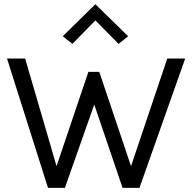

<svg xmlns="http://www.w3.org/2000/svg" viewBox="-20 -912 934 932"><path d="M657 0H575L437.5 -404.5L295 0H213L14 -628H102L254.5 -105.5L409 -563H462L616 -105.5L792 -628H879ZM555.5 -699 443 -813 331.5 -699 284.5 -736 443 -891.5 602 -736Z"/></svg>

Font: Betina Sans
Style: Regular
Weight: 400
Designer: Jonathan Pinhorn (font) & Cristiano Sobral (main changes)
Version: Version 2.001;April 28, 2021;FontCreator 13.0.0.2655 32-bit;